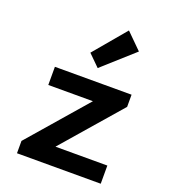

<svg xmlns="http://www.w3.org/2000/svg" viewBox="-165 -1055 1030 1172"><g transform="rotate(20 350.0 -469.0)"><path d="M294 -730 368 -657 570 -838 469 -938ZM83 -80V0H627V-118H290L618 -496V-575H120V-457H410Z"/></g></svg>

Font: Kawkab Mono
Style: Bold
Weight: 700
Monospace: yes
Designer: Abdullah Arif
Foundry: Abdullah Arif
Version: Version 1.000;PS 000.500;hotconv 1.0.88;makeotf.lib2.5.64775